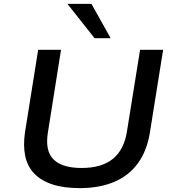

<svg xmlns="http://www.w3.org/2000/svg" viewBox="-20 -962 893 991"><path d="M392 9Q308 9 249.5 -10.5Q191 -30 156 -67Q121 -104 110 -157.5Q99 -211 109 -279L177 -705H295L227 -277Q212 -183 256.5 -139Q301 -95 401 -95Q505 -95 562.5 -142Q620 -189 635 -282L703 -705H822L754 -280Q739 -184 692 -119.5Q645 -55 569 -23Q493 9 392 9ZM468 -765 328 -942H452L551 -765Z"/></svg>

Font: Nunito Sans 7pt SemiExpanded SemiBold
Style: Italic
Weight: 600
Width: 6
Italic angle: -9°
Designer: Vernon Adams
Foundry: Vernon Adams
Version: Version 3.101;gftools[0.9.27]